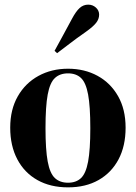

<svg xmlns="http://www.w3.org/2000/svg" viewBox="-20 -792 585 827"><path d="M273 15Q197 15 141 -16.5Q85 -48 54.5 -106Q24 -164 24 -242Q24 -320 56.5 -377Q89 -434 145.5 -465Q202 -496 273 -496Q344 -496 400 -465.5Q456 -435 488.5 -378Q521 -321 521 -242Q521 -163 490.5 -105.5Q460 -48 404.5 -16.5Q349 15 273 15ZM273 -5Q308 -5 329 -25Q350 -45 359.5 -96Q369 -147 369 -240Q369 -334 359.5 -385Q350 -436 329 -456Q308 -476 273 -476Q238 -476 216.5 -456Q195 -436 185.5 -385Q176 -334 176 -240Q176 -147 185.5 -96Q195 -45 216.5 -25Q238 -5 273 -5ZM215 -573Q229 -599 247 -631.5Q265 -664 290 -711Q307 -743 323 -757.5Q339 -772 360 -772Q379 -772 393 -759.5Q407 -747 407 -729Q407 -710 394 -693.5Q381 -677 350 -655Q307 -625 278 -602.5Q249 -580 226 -563Z"/></svg>

Font: DM Serif Display
Style: Regular
Weight: 400
Designer: Colophon Foundry, Frank Grießhammer
Foundry: Colophon Foundry
Version: Version 5.200; ttfautohint (v1.8.3)